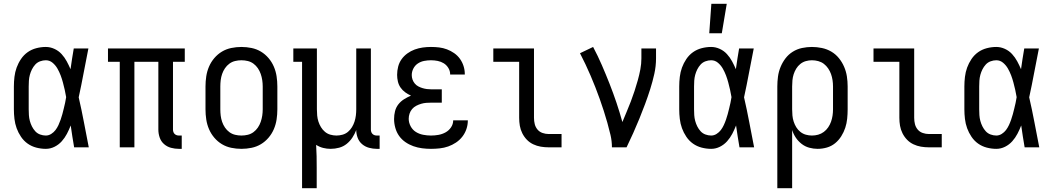

<svg xmlns="http://www.w3.org/2000/svg" viewBox="-20 -775 5540 1010"><path d="M221 8Q196 8 171 1.5Q146 -5 125.5 -19.5Q105 -34 90.5 -55.5Q76 -77 67.5 -100.5Q59 -124 56 -149.5Q53 -175 53 -200V-320Q53 -345 56 -370.5Q59 -396 67.5 -419.5Q76 -443 90.5 -464.5Q105 -486 125.5 -500.5Q146 -515 171 -521.5Q196 -528 221 -528Q244 -528 266 -518Q288 -508 304 -490.5Q320 -473 331 -452.5Q342 -432 351 -411Q355 -438 359 -465.5Q363 -493 368 -520H445Q432 -456 420 -391.5Q408 -327 394 -263Q409 -198 421.5 -132Q434 -66 447 0H370Q365 -29 360.5 -57.5Q356 -86 352 -115Q343 -92 332 -71Q321 -50 305 -32Q289 -14 267 -3Q245 8 221 8ZM221 -62Q236 -62 249.5 -70.5Q263 -79 272 -91Q281 -103 287.5 -117Q294 -131 299 -145.5Q304 -160 308 -174.5Q312 -189 315.5 -204Q319 -219 322.5 -234Q326 -249 328 -264Q325 -283 320.5 -302.5Q316 -322 311 -341Q306 -360 299 -378.5Q292 -397 282 -414.5Q272 -432 256.5 -445Q241 -458 221 -458Q206 -458 191 -452.5Q176 -447 165.5 -435.5Q155 -424 148 -410Q141 -396 137 -381Q133 -366 132 -350.5Q131 -335 131 -320V-200Q131 -185 132 -169.5Q133 -154 137 -139Q141 -124 148 -110Q155 -96 165.5 -84.5Q176 -73 191 -67.5Q206 -62 221 -62Z M921 8Q900 8 879.5 2.5Q859 -3 843 -17Q827 -31 820 -51.5Q813 -72 813 -93V-450H687V0H610V-450H548V-520H952V-450H890V-93Q890 -87 892 -81Q894 -75 898.5 -70.5Q903 -66 909 -64Q915 -62 921 -62H936V8Z M1250 8Q1223 8 1196.5 2.5Q1170 -3 1147.5 -16.5Q1125 -30 1107.5 -50.5Q1090 -71 1079.5 -95.5Q1069 -120 1065 -146.5Q1061 -173 1061 -200V-320Q1061 -347 1065 -373.5Q1069 -400 1079.5 -424.5Q1090 -449 1107.5 -469.5Q1125 -490 1147.5 -503.5Q1170 -517 1196.5 -522.5Q1223 -528 1250 -528Q1277 -528 1303.5 -522.5Q1330 -517 1352.5 -503.5Q1375 -490 1392.5 -469.5Q1410 -449 1420.5 -424.5Q1431 -400 1435 -373.5Q1439 -347 1439 -320V-200Q1439 -173 1435 -146.5Q1431 -120 1420.5 -95.5Q1410 -71 1392.5 -50.5Q1375 -30 1352.5 -16.5Q1330 -3 1303.5 2.5Q1277 8 1250 8ZM1250 -62Q1267 -62 1283.5 -66Q1300 -70 1313.5 -80Q1327 -90 1336.5 -104Q1346 -118 1351.5 -134Q1357 -150 1359.5 -166.5Q1362 -183 1362 -200V-320Q1362 -337 1359.5 -353.5Q1357 -370 1351.5 -386Q1346 -402 1336.5 -416Q1327 -430 1313.5 -440Q1300 -450 1283.5 -454Q1267 -458 1250 -458Q1233 -458 1216.5 -454Q1200 -450 1186.5 -440Q1173 -430 1163.5 -416Q1154 -402 1148.5 -386Q1143 -370 1141 -353.5Q1139 -337 1139 -320V-200Q1139 -183 1141 -166.5Q1143 -150 1148.5 -134Q1154 -118 1163.5 -104Q1173 -90 1186.5 -80Q1200 -70 1216.5 -66Q1233 -62 1250 -62Z M1569 215V-450H1523V-520H1647V-200Q1647 -184 1648.5 -167.5Q1650 -151 1655 -135.5Q1660 -120 1668.5 -106Q1677 -92 1689.5 -81.5Q1702 -71 1718 -66.5Q1734 -62 1750 -62Q1766 -62 1782 -66.5Q1798 -71 1810.5 -81.5Q1823 -92 1831.5 -106Q1840 -120 1845 -135.5Q1850 -151 1852 -167.5Q1854 -184 1854 -200V-520H1931V-93Q1931 -87 1933 -81Q1935 -75 1939.5 -70.5Q1944 -66 1950 -64Q1956 -62 1962 -62H1977V8H1962Q1942 8 1921.5 2.5Q1901 -3 1885 -16.5Q1869 -30 1861.5 -50Q1854 -70 1854 -91Q1846 -70 1833.5 -51Q1821 -32 1803.5 -18Q1786 -4 1764 2Q1742 8 1719 8Q1699 8 1679.5 3Q1660 -2 1643 -13Q1645 17 1645.5 47Q1646 77 1646 107V215Z M2247 8Q2224 8 2200.5 5Q2177 2 2154.5 -6Q2132 -14 2112.5 -27.5Q2093 -41 2079.5 -60Q2066 -79 2059.5 -102.5Q2053 -126 2053 -149Q2053 -170 2058 -190Q2063 -210 2075.5 -226Q2088 -242 2105.5 -253Q2123 -264 2142 -272Q2126 -279 2111.5 -289.5Q2097 -300 2087 -314.5Q2077 -329 2073 -346.5Q2069 -364 2069 -381Q2069 -403 2074.5 -424.5Q2080 -446 2092.5 -463.5Q2105 -481 2123 -494Q2141 -507 2161.5 -514.5Q2182 -522 2203.5 -525Q2225 -528 2247 -528Q2269 -528 2290 -525.5Q2311 -523 2331 -515.5Q2351 -508 2369 -495.5Q2387 -483 2399.5 -465.5Q2412 -448 2418.5 -427.5Q2425 -407 2425 -386V-383H2348V-384Q2348 -402 2338.5 -417.5Q2329 -433 2314.5 -442Q2300 -451 2282.5 -454.5Q2265 -458 2247 -458Q2229 -458 2211 -454.5Q2193 -451 2178 -441Q2163 -431 2154.5 -414.5Q2146 -398 2146 -380Q2146 -368 2150 -356.5Q2154 -345 2162 -335.5Q2170 -326 2180.5 -320.5Q2191 -315 2202.5 -311.5Q2214 -308 2226 -306.5Q2238 -305 2250 -305H2304V-235H2250Q2236 -235 2222.5 -234Q2209 -233 2195.5 -229Q2182 -225 2169.5 -218.5Q2157 -212 2148 -201.5Q2139 -191 2134.5 -177.5Q2130 -164 2130 -150Q2130 -130 2140 -111Q2150 -92 2167.5 -81Q2185 -70 2206 -66Q2227 -62 2247 -62Q2267 -62 2286.5 -65.5Q2306 -69 2323.5 -78.5Q2341 -88 2352.5 -105Q2364 -122 2364 -142H2441V-141Q2441 -118 2433.5 -96Q2426 -74 2412 -56Q2398 -38 2378.5 -25Q2359 -12 2337.5 -4.5Q2316 3 2293 5.5Q2270 8 2247 8Z M2866 0Q2845 0 2824.5 -3.5Q2804 -7 2785 -16Q2766 -25 2751.5 -40Q2737 -55 2727.5 -74Q2718 -93 2714.5 -113.5Q2711 -134 2711 -155V-450H2575V-520H2789V-155Q2789 -138 2793 -122Q2797 -106 2807.5 -93.5Q2818 -81 2834 -75.5Q2850 -70 2866 -70H2934V0Z M3199 0Q3199 -33 3191.5 -65Q3184 -97 3175 -129Q3166 -161 3156 -192Q3146 -223 3135 -254Q3124 -285 3112 -315.5Q3100 -346 3087 -376.5Q3074 -407 3060 -436.5Q3046 -466 3031 -495L3100 -528Q3125 -481 3146 -432.5Q3167 -384 3186.5 -334.5Q3206 -285 3223 -234.5Q3240 -184 3254 -133Q3265 -160 3276.5 -187Q3288 -214 3298.5 -241.5Q3309 -269 3318 -296.5Q3327 -324 3335 -352.5Q3343 -381 3348.5 -410Q3354 -439 3354 -468V-520H3431V-468Q3431 -427 3422 -386.5Q3413 -346 3400.5 -306.5Q3388 -267 3373.5 -228Q3359 -189 3343.5 -151Q3328 -113 3311 -75Q3294 -37 3276 0Z M3721 8Q3696 8 3671 1.5Q3646 -5 3625.5 -19.5Q3605 -34 3590.5 -55.5Q3576 -77 3567.5 -100.5Q3559 -124 3556 -149.5Q3553 -175 3553 -200V-320Q3553 -345 3556 -370.5Q3559 -396 3567.5 -419.5Q3576 -443 3590.5 -464.5Q3605 -486 3625.5 -500.5Q3646 -515 3671 -521.5Q3696 -528 3721 -528Q3744 -528 3766 -518Q3788 -508 3804 -490.5Q3820 -473 3831 -452.5Q3842 -432 3851 -411Q3855 -438 3859 -465.5Q3863 -493 3868 -520H3945Q3932 -456 3920 -391.5Q3908 -327 3894 -263Q3909 -198 3921.5 -132Q3934 -66 3947 0H3870Q3865 -29 3860.5 -57.5Q3856 -86 3852 -115Q3843 -92 3832 -71Q3821 -50 3805 -32Q3789 -14 3767 -3Q3745 8 3721 8ZM3721 -62Q3736 -62 3749.5 -70.5Q3763 -79 3772 -91Q3781 -103 3787.5 -117Q3794 -131 3799 -145.5Q3804 -160 3808 -174.5Q3812 -189 3815.5 -204Q3819 -219 3822.5 -234Q3826 -249 3828 -264Q3825 -283 3820.5 -302.5Q3816 -322 3811 -341Q3806 -360 3799 -378.5Q3792 -397 3782 -414.5Q3772 -432 3756.5 -445Q3741 -458 3721 -458Q3706 -458 3691 -452.5Q3676 -447 3665.5 -435.5Q3655 -424 3648 -410Q3641 -396 3637 -381Q3633 -366 3632 -350.5Q3631 -335 3631 -320V-200Q3631 -185 3632 -169.5Q3633 -154 3637 -139Q3641 -124 3648 -110Q3655 -96 3665.5 -84.5Q3676 -73 3691 -67.5Q3706 -62 3721 -62ZM3711 -600 3722 -755H3803L3777 -600Z M4069 215V-320Q4069 -346 4072.5 -372Q4076 -398 4086 -422.5Q4096 -447 4112 -468Q4128 -489 4150.5 -503Q4173 -517 4199 -522.5Q4225 -528 4251 -528Q4277 -528 4303.5 -522.5Q4330 -517 4353 -503.5Q4376 -490 4393 -469Q4410 -448 4420.5 -423.5Q4431 -399 4435 -373Q4439 -347 4439 -320V-200Q4439 -175 4436.5 -150.5Q4434 -126 4426.5 -103Q4419 -80 4405.5 -58.5Q4392 -37 4373 -21.5Q4354 -6 4330 1Q4306 8 4281 8Q4259 8 4237 2Q4215 -4 4197 -18Q4179 -32 4166.5 -50.5Q4154 -69 4147 -91V215ZM4251 -62Q4268 -62 4284 -66.5Q4300 -71 4313.5 -81Q4327 -91 4336.5 -105Q4346 -119 4351.5 -134.5Q4357 -150 4359.5 -166.5Q4362 -183 4362 -200V-320Q4362 -337 4359.5 -353.5Q4357 -370 4351.5 -385.5Q4346 -401 4336.5 -415Q4327 -429 4314 -439Q4301 -449 4284.5 -453.5Q4268 -458 4251 -458Q4235 -458 4219 -453.5Q4203 -449 4190 -438.5Q4177 -428 4168.5 -414Q4160 -400 4155 -384.5Q4150 -369 4148.5 -352.5Q4147 -336 4147 -320V-200Q4147 -184 4148.5 -167.5Q4150 -151 4155 -135.5Q4160 -120 4168.5 -106Q4177 -92 4190 -81.5Q4203 -71 4219 -66.5Q4235 -62 4251 -62Z M4866 0Q4845 0 4824.5 -3.5Q4804 -7 4785 -16Q4766 -25 4751.5 -40Q4737 -55 4727.5 -74Q4718 -93 4714.5 -113.5Q4711 -134 4711 -155V-450H4575V-520H4789V-155Q4789 -138 4793 -122Q4797 -106 4807.5 -93.5Q4818 -81 4834 -75.5Q4850 -70 4866 -70H4934V0Z M5221 8Q5196 8 5171 1.5Q5146 -5 5125.5 -19.5Q5105 -34 5090.5 -55.5Q5076 -77 5067.5 -100.5Q5059 -124 5056 -149.5Q5053 -175 5053 -200V-320Q5053 -345 5056 -370.5Q5059 -396 5067.5 -419.5Q5076 -443 5090.5 -464.5Q5105 -486 5125.5 -500.5Q5146 -515 5171 -521.5Q5196 -528 5221 -528Q5244 -528 5266 -518Q5288 -508 5304 -490.5Q5320 -473 5331 -452.5Q5342 -432 5351 -411Q5355 -438 5359 -465.5Q5363 -493 5368 -520H5445Q5432 -456 5420 -391.5Q5408 -327 5394 -263Q5409 -198 5421.5 -132Q5434 -66 5447 0H5370Q5365 -29 5360.5 -57.5Q5356 -86 5352 -115Q5343 -92 5332 -71Q5321 -50 5305 -32Q5289 -14 5267 -3Q5245 8 5221 8ZM5221 -62Q5236 -62 5249.5 -70.5Q5263 -79 5272 -91Q5281 -103 5287.5 -117Q5294 -131 5299 -145.5Q5304 -160 5308 -174.5Q5312 -189 5315.5 -204Q5319 -219 5322.5 -234Q5326 -249 5328 -264Q5325 -283 5320.5 -302.5Q5316 -322 5311 -341Q5306 -360 5299 -378.5Q5292 -397 5282 -414.5Q5272 -432 5256.5 -445Q5241 -458 5221 -458Q5206 -458 5191 -452.5Q5176 -447 5165.5 -435.5Q5155 -424 5148 -410Q5141 -396 5137 -381Q5133 -366 5132 -350.5Q5131 -335 5131 -320V-200Q5131 -185 5132 -169.5Q5133 -154 5137 -139Q5141 -124 5148 -110Q5155 -96 5165.5 -84.5Q5176 -73 5191 -67.5Q5206 -62 5221 -62Z"/></svg>

Font: Iosevka Curly Slab
Style: Regular
Weight: 400
Monospace: yes
Designer: Belleve Invis
Foundry: Belleve Invis
Version: Version 22.1.2; ttfautohint (v1.8.4)